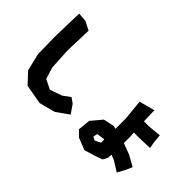

<svg xmlns="http://www.w3.org/2000/svg" viewBox="-95 -1132 1595 1595"><g transform="rotate(45 702.5 -334.5)"><path d="M120.1 -719.7 116.2 -597.7 112.3 -433.6 116.2 -237.3 153.3 -85.9 241.2 7.8 413.1 38.1 553.7 1 663.1 -76.2 611.3 -151.4 565.4 -184.6 501 -137.7 394.5 -100.6 309.6 -142.6 278.3 -245.1 267.6 -432.6 275.4 -674.8 197.3 -713.9Z M1128.9 -593.8 1055.7 -574.2 992.2 -557.6 1009.8 -377V-255.9L982.4 -262.7L887.7 -242.2L808.6 -148.4L797.9 -39.1L846.7 9.8L952.1 51.8L1046.9 23.4L1113.3 0L1135.7 -41L1138.7 -81.1L1184.6 -62.5L1273.4 -6.8L1303.7 -60.5L1335.9 -131.8L1241.2 -184.6L1142.6 -221.7V-294.9L1139.6 -342.8L1197.3 -341.8L1325.2 -346.7L1314.5 -407.2L1308.6 -478.5L1200.2 -467.8L1133.8 -466.8L1132.8 -476.6ZM1006.8 -125 1005.9 -89.8 956.1 -64.5 925.8 -80.1 932.6 -118.2 996.1 -127.9Z"/></g></svg>

Font: MaokenAssortedSans-Lite
Style: Lite
Weight: 400
Version: Version 1.400